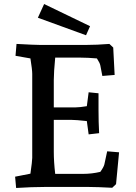

<svg xmlns="http://www.w3.org/2000/svg" viewBox="-20 -928 675 953"><path d="M55 -51 131 -66Q140 -129 140 -144V-561Q140 -582 131 -638L57 -651L62 -710Q152 -705 178 -705H409Q460 -705 523 -710L542 -692L549 -556L488 -551L478 -603Q476 -615 461 -638Q415 -642 380 -642H254Q247 -569 247 -531V-395H355Q375 -395 411 -401L420 -470L469 -465V-381Q469 -324 472 -267L420 -261L411 -327Q357 -333 335 -333H247V-174Q247 -125 254 -65H393Q436 -65 478 -75Q495 -99 498 -112L512 -177L571 -172L556 -14L537 4Q461 0 423 0H199Q138 0 60 5ZM168 -840 199 -908 427 -798 407 -753Z"/></svg>

Font: Andada Pro SemiBold
Style: Regular
Weight: 600
Designer: Carolina Giovagnoli
Foundry: Huerta Tipografica
Version: Version 3.005